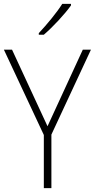

<svg xmlns="http://www.w3.org/2000/svg" viewBox="-20 -970 489 990"><path d="M346 -942V-950H301C272 -904 222 -844 180 -799V-791H206C253 -831 314 -897 346 -942ZM225 -319 42 -714H0L206 -274V0H245V-276L449 -714H407Z"/></svg>

Font: Noto Sans Lao UI SemCond ExtLt
Style: Regular
Weight: 200
Width: 4
Designer: Monotype Design Team
Foundry: Monotype Imaging Inc.
Version: Version 2.000